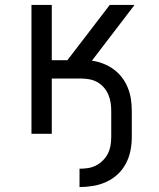

<svg xmlns="http://www.w3.org/2000/svg" viewBox="-20 -540 640 775"><path d="M301 215V141Q318 141 335 138.5Q352 136 367.5 128Q383 120 395.5 107.5Q408 95 415.5 80Q423 65 426 47.5Q429 30 429 13V-92Q429 -109 426.5 -125.5Q424 -142 417.5 -157.5Q411 -173 400 -186Q389 -199 374.5 -207.5Q360 -216 343 -219.5Q326 -223 309 -223H189V0H107V-520H189V-297H252L423 -520H523L351 -295Q374 -292 397 -283Q420 -274 439 -260Q458 -246 472.5 -227Q487 -208 496 -185.5Q505 -163 508.5 -139.5Q512 -116 512 -92V13Q512 41 506.5 68.5Q501 96 488 120.5Q475 145 454.5 164Q434 183 408.5 194.5Q383 206 355.5 210.5Q328 215 301 215Z"/></svg>

Font: Nova Nerd Font
Style: Regular
Weight: 400
Designer: Belleve Invis
Foundry: Belleve Invis
Version: Version 24.1.4; ttfautohint (v1.8.4);Nerd Fonts 3.1.1